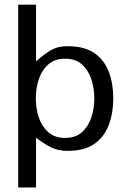

<svg xmlns="http://www.w3.org/2000/svg" viewBox="-20 -622 560 840"><path d="M475.6 -191.4Q475.6 -127.9 456.1 -75.7Q436.5 -23.4 393.1 7.3Q349.6 38.1 275.4 38.1Q231.4 38.1 198.2 20Q165 2 137.7 -19.5V198.2H59.6V-601.6H137.7V-353.5Q168.9 -381.8 200.2 -400.9Q231.4 -419.9 275.4 -419.9Q349.6 -419.9 393.1 -389.6Q436.5 -359.4 456.1 -307.6Q475.6 -255.9 475.6 -191.4ZM392.6 -191.4Q392.6 -236.3 379.4 -275.9Q366.2 -315.4 338.4 -340.3Q310.5 -365.2 264.6 -365.2Q219.7 -365.2 191.4 -340.3Q163.1 -315.4 149.9 -275.9Q136.7 -236.3 136.7 -191.4Q136.7 -147.5 149.9 -107.9Q163.1 -68.4 191.4 -43.5Q219.7 -18.6 264.6 -18.6Q310.5 -18.6 338.4 -43.5Q366.2 -68.4 379.4 -107.9Q392.6 -147.5 392.6 -191.4Z"/></svg>

Font: Namkio Khamti
Style: Regular
Weight: 400
Designer: Debbi Hosken
Foundry: SIL International
Version: Version 3.917